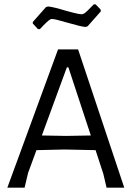

<svg xmlns="http://www.w3.org/2000/svg" viewBox="-20 -870 618 890"><path d="M556 0H474L459 -64L423 -174L279 -177L149 -174L110 -68L94 0H14L249 -641H342ZM401 -242 297 -558H290L174 -242L286 -240ZM447 -825V-817L386 -748L376 -745Q354 -747 292 -765Q235 -782 221 -782Q214 -782 206 -775.5Q198 -769 181 -752L165 -735H156L132 -761V-768L193 -837L203 -840Q227 -838 286 -820Q293 -818 320 -811Q347 -804 358 -804Q366 -804 375 -811Q384 -818 398 -833L415 -850H423Z"/></svg>

Font: Alegreya Sans
Style: Regular
Weight: 400
Designer: Juan Pablo del Peral
Foundry: Huerta Tipografica
Version: Version 2.008; ttfautohint (v1.6)